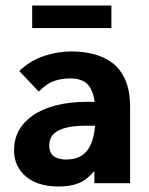

<svg xmlns="http://www.w3.org/2000/svg" viewBox="-20 -666 540 698"><path d="M193 12Q117 12 74 -24.5Q31 -61 31 -120Q31 -158 47.5 -189.5Q64 -221 97.5 -245Q131 -269 182 -282.5Q233 -296 301 -296Q307 -296 317 -295.5Q327 -295 339 -295Q351 -295 361 -294L364 -208Q356 -209 343.5 -209Q331 -209 318 -209Q305 -209 297 -209Q255 -209 228.5 -203.5Q202 -198 186.5 -188Q171 -178 165 -165Q159 -152 159 -137Q159 -124 163.5 -113.5Q168 -103 176 -97.5Q184 -92 195.5 -89Q207 -86 220 -86Q247 -86 267 -95Q287 -104 300.5 -123.5Q314 -143 320.5 -173.5Q327 -204 327 -246Q327 -301 316 -330Q305 -359 285 -370Q265 -381 235 -381Q204 -381 176.5 -371.5Q149 -362 121 -333L50 -408Q92 -447 141.5 -463Q191 -479 240 -479Q283 -479 321.5 -469Q360 -459 389.5 -436.5Q419 -414 436 -374.5Q453 -335 453 -276V0H323V-44Q310 -29 296.5 -18Q283 -7 267 -0.5Q251 6 233 9Q215 12 193 12ZM97 -564V-646H385V-564Z"/></svg>

Font: Inconsolata ExtraBold
Style: Regular
Weight: 800
Designer: Raph Levien, Cyreal, Brenton Simpson
Foundry: Raph Levien, Cyreal, Google
Version: Version 3.001